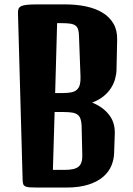

<svg xmlns="http://www.w3.org/2000/svg" viewBox="-20 -845 597 865"><path d="M61 -784.7Q60.5 -797.4 63.5 -805.2Q66.4 -813 75.9 -817.4Q85.4 -821.8 103 -823.5Q120.6 -825.2 149.9 -825.2H162.1H273.4Q323.7 -825.2 366.9 -816.2Q410.2 -807.1 441.9 -787.8Q473.6 -768.6 491.2 -738.5Q508.8 -708.5 507.8 -666L504.9 -530.8Q504.4 -510.3 498.3 -488.5Q492.2 -466.8 479.2 -447Q466.3 -427.2 445.6 -410.6Q424.8 -394 395 -382.8Q442.9 -363.8 470.9 -328.4Q499 -293 497.1 -241.2L494.1 -154.8Q493.2 -127 482.2 -99.4Q471.2 -71.8 446 -49.6Q420.9 -27.3 379.6 -13.7Q338.4 0 277.3 0H158.7H149.9Q127.4 0 114 -1Q100.6 -2 93.8 -5.4Q86.9 -8.8 84.7 -15.4Q82.5 -22 82 -33.2ZM263.2 -425.8Q286.6 -425.8 302.2 -429.2Q317.9 -432.6 326.9 -441.2Q335.9 -449.7 339.6 -463.4Q343.3 -477.1 342.8 -497.6L335.9 -681.6Q335.4 -700.7 332 -712.2Q328.6 -723.6 319.8 -730Q311 -736.3 296.1 -738.5Q281.2 -740.7 257.8 -740.7H237.3L228.5 -425.8ZM270.5 -79.6Q293.9 -79.6 309.8 -83.3Q325.7 -86.9 335 -95.2Q344.2 -103.5 347.9 -117.4Q351.6 -131.3 350.6 -151.9L347.7 -278.8Q346.7 -297.9 342.5 -309.8Q338.4 -321.8 329.1 -328.6Q319.8 -335.4 304.4 -337.9Q289.1 -340.3 265.6 -340.3H226.1L218.3 -79.6Z"/></svg>

Font: Denk One
Style: Regular
Weight: 400
Designer: Irina Smirnova
Foundry: Irina Smirnova
Version: Version 1.002